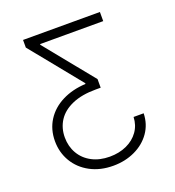

<svg xmlns="http://www.w3.org/2000/svg" viewBox="-131 -634 840 924"><g transform="rotate(-20 289.0 -172.0)"><path d="M293 186.5Q226.6 186.5 175.5 159.2Q124.5 131.8 96.4 84.5Q68.4 37.1 68.4 -20.5Q68.4 -80.6 97.9 -126.7Q127.4 -172.9 180.2 -199.5Q232.9 -226.1 300.8 -229.5V-233.4L90.8 -492.2V-531.2H484.4V-484.4H161.1V-480.5L363.3 -231.4V-187.5H337.9Q266.1 -187.5 216.8 -166Q167.5 -144.5 143.3 -106.9Q119.1 -69.3 119.1 -21.5Q119.1 24.9 140.4 61.5Q161.6 98.1 200.9 118.9Q240.2 139.6 292 139.6Q339.8 139.6 378.4 122.1Q417 104.5 439.7 72.5Q462.4 40.5 463.9 -1H515.6Q514.2 54.2 484.4 96.7Q454.6 139.2 404.3 162.8Q354 186.5 293 186.5Z"/></g></svg>

Font: Pretendard Std ExtraLight
Style: Regular
Weight: 200
Designer: Base glyphs from Inter by Rasmus Andersson; Hangeul glyphs from Noto Sans CJK(Source Han Sans) by Jang Soo-young and Kan
Foundry: Kil Hyung-jin
Version: Version 1.309